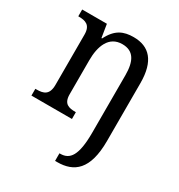

<svg xmlns="http://www.w3.org/2000/svg" viewBox="-184 -668 958 1030"><g transform="rotate(30 294.5 -153.0)"><path d="M310 240H323C426 240 498 187 498 8V-350C498 -487 441 -546 344 -546C282 -546 236 -527 200 -455H196L183 -536H30V-494H33C74 -494 108 -485 108 -426V-114C108 -51 74 -42 33 -42H25V0H276V-42H274C232 -42 199 -49 199 -109V-320C199 -406 227 -483 310 -483C381 -483 407 -433 407 -346V9C407 151 374 193 315 193H310Z"/></g></svg>

Font: Noto Serif Bengali SemiCondensed
Style: Regular
Weight: 400
Width: 4
Designer: Juan Bruce, Universal Thirst, Indian Type Foundry and the Monotype Design Team.
Foundry: Monotype Imaging Inc.
Version: Version 2.003